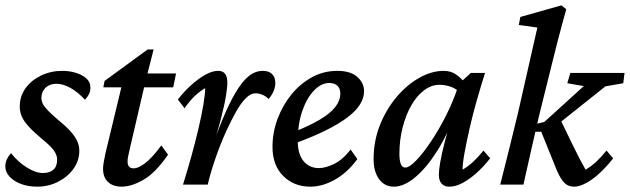

<svg xmlns="http://www.w3.org/2000/svg" viewBox="-23 -699 2385 727"><path d="M118.2 7.8Q84 7.8 56.6 -2.4Q29.3 -12.7 13.2 -30.3Q-2.9 -47.9 -2.9 -68.4Q-2.9 -83 2.9 -95.7Q8.8 -108.4 18.6 -119.1Q45.9 -85 79.1 -64.5Q112.3 -43.9 139.6 -43.9Q165 -43.9 179.2 -56.6Q193.4 -69.3 193.4 -94.7Q193.4 -111.3 181.2 -128.9Q168.9 -146.5 134.8 -173.8Q102.5 -201.2 84.5 -221.2Q66.4 -241.2 59.1 -258.8Q51.8 -276.4 51.8 -294.9Q51.8 -334 73.2 -364.3Q94.7 -394.5 131.8 -412.6Q168.9 -430.7 212.9 -430.7Q240.2 -430.7 264.2 -423.3Q288.1 -416 303.7 -402.3Q319.3 -388.7 319.3 -367.2Q319.3 -353.5 314 -342.8Q308.6 -332 298.8 -321.3Q271.5 -350.6 243.7 -366.2Q215.8 -381.8 190.4 -381.8Q165 -381.8 149.4 -366.7Q133.8 -351.6 133.8 -328.1Q133.8 -316.4 139.6 -305.2Q145.5 -293.9 159.2 -279.8Q172.9 -265.6 198.2 -244.1Q230.5 -217.8 247.1 -198.2Q263.7 -178.7 270.5 -162.1Q277.3 -145.5 277.3 -127.9Q277.3 -90.8 255.4 -60.1Q233.4 -29.3 196.8 -10.7Q160.2 7.8 118.2 7.8Z M613.3 -113.3Q565.4 -43.9 520 -18.1Q474.6 7.8 437.5 7.8Q404.3 7.8 385.7 -10.3Q367.2 -28.3 367.2 -59.6Q367.2 -70.3 369.6 -84Q372.1 -97.7 376 -117.2L436.5 -368.2H368.2L373 -392.6L536.1 -511.7H558.6L528.3 -392.6L467.8 -132.8Q463.9 -115.2 461.9 -105.5Q460 -95.7 460 -87.9Q460 -61.5 483.4 -61.5Q500 -61.5 525.9 -80.6Q551.8 -99.6 587.9 -148.4ZM482.4 -368.2 493.2 -420.9H643.6L632.8 -368.2Z M945.3 -345.7Q925.8 -345.7 906.7 -326.2Q887.7 -306.6 869.6 -273.9Q851.6 -241.2 833 -201.2Q808.6 -146.5 790 -91.3Q771.5 -36.1 763.7 0H669.9Q685.5 -49.8 700.7 -104Q715.8 -158.2 728 -210Q740.2 -261.7 747.1 -302.7Q753.9 -343.8 753.9 -365.2Q733.4 -353.5 714.4 -335.4Q695.3 -317.4 675.8 -289.1L650.4 -322.3Q674.8 -353.5 702.1 -377.9Q729.5 -402.3 755.4 -416.5Q781.2 -430.7 802.7 -430.7Q820.3 -430.7 829.1 -419.9Q837.9 -409.2 837.9 -384.8Q837.9 -369.1 832.5 -335.4Q827.1 -301.8 812 -243.2Q796.9 -184.6 764.6 -95.7H760.7Q792 -179.7 817.9 -242.7Q843.8 -305.7 868.2 -347.2Q892.6 -388.7 917.5 -409.7Q942.4 -430.7 972.7 -430.7Q995.1 -430.7 1007.3 -418.5Q1019.5 -406.2 1019.5 -384.8Q1019.5 -370.1 1013.2 -354.5Q1006.8 -338.9 994.1 -324.2Q983.4 -335 970.2 -340.3Q957 -345.7 945.3 -345.7Z M1152.3 7.8Q1089.8 7.8 1049.3 -32.7Q1008.8 -73.2 1008.8 -142.6Q1008.8 -197.3 1027.8 -248.5Q1046.9 -299.8 1080.1 -340.8Q1113.3 -381.8 1157.7 -406.2Q1202.1 -430.7 1253.9 -430.7Q1304.7 -430.7 1330.1 -407.7Q1355.5 -384.8 1355.5 -353.5Q1355.5 -329.1 1340.8 -304.7Q1326.2 -280.3 1294.4 -255.9Q1262.7 -231.4 1212.9 -206.5Q1163.1 -181.6 1091.8 -155.3V-200.2Q1150.4 -223.6 1189 -246.6Q1227.5 -269.5 1246.6 -293.9Q1265.6 -318.4 1265.6 -344.7Q1265.6 -364.3 1254.4 -374.5Q1243.2 -384.8 1223.6 -384.8Q1193.4 -384.8 1166 -356.4Q1138.7 -328.1 1121.6 -278.8Q1104.5 -229.5 1104.5 -165Q1104.5 -115.2 1126.5 -88.9Q1148.4 -62.5 1184.6 -62.5Q1209 -62.5 1241.7 -78.1Q1274.4 -93.8 1304.7 -132.8L1330.1 -96.7Q1293 -45.9 1245.6 -19Q1198.2 7.8 1152.3 7.8Z M1468.8 7.8Q1432.6 7.8 1412.1 -21Q1391.6 -49.8 1391.6 -95.7Q1391.6 -165 1415.5 -225.1Q1439.5 -285.2 1478.5 -331.5Q1517.6 -377.9 1564.5 -404.3Q1611.3 -430.7 1657.2 -430.7Q1684.6 -430.7 1704.6 -416.5Q1724.6 -402.3 1745.1 -377L1720.7 -345.7Q1705.1 -363.3 1683.6 -370.6Q1662.1 -377.9 1640.6 -377.9Q1610.4 -377.9 1582.5 -356.9Q1554.7 -335.9 1534.2 -299.8Q1513.7 -263.7 1501.5 -216.3Q1489.3 -168.9 1489.3 -116.2Q1489.3 -91.8 1494.6 -78.1Q1500 -64.5 1511.7 -64.5Q1526.4 -64.5 1551.8 -90.3Q1577.1 -116.2 1606.9 -160.2Q1636.7 -204.1 1664.6 -258.8Q1692.4 -313.5 1711.9 -372.1L1723.6 -389.6L1759.8 -422.9H1813.5Q1797.9 -373 1782.2 -318.4Q1766.6 -263.7 1754.9 -211.9Q1743.2 -160.2 1735.8 -119.6Q1728.5 -79.1 1728.5 -56.6Q1749 -68.4 1768.6 -86.4Q1788.1 -104.5 1807.6 -128.9L1833 -99.6Q1808.6 -68.4 1781.2 -43.9Q1753.9 -19.5 1728 -5.9Q1702.1 7.8 1678.7 7.8Q1659.2 7.8 1648.9 -3.9Q1638.7 -15.6 1638.7 -37.1Q1638.7 -53.7 1643.6 -83Q1648.4 -112.3 1660.6 -160.2Q1672.9 -208 1694.3 -279.3H1704.1Q1673.8 -193.4 1633.3 -128.9Q1592.8 -64.5 1549.8 -28.3Q1506.8 7.8 1468.8 7.8Z M1871.1 0Q1887.7 -66.4 1905.3 -136.2Q1922.9 -206.1 1937.5 -267.6L2011.7 -594.7L1941.4 -604.5L1947.3 -634.8L2102.5 -678.7L2121.1 -664.1Q2112.3 -632.8 2104 -601.6Q2095.7 -570.3 2087.4 -539.1Q2079.1 -507.8 2071.3 -474.6L2018.6 -262.7Q2002.9 -196.3 1988.3 -130.9Q1973.6 -65.4 1959 0ZM2151.4 7.8Q2127.9 7.8 2113.8 -6.8Q2099.6 -21.5 2085.9 -52.7L2026.4 -200.2H1990.2L1998 -227.5L2038.1 -237.3L2187.5 -373L2125 -383.8L2136.7 -422.9H2341.8L2336.9 -383.8L2269.5 -372.1L2086.9 -226.6L2092.8 -258.8Q2121.1 -200.2 2147.5 -146Q2173.8 -91.8 2194.3 -56.6Q2214.8 -68.4 2234.4 -86.4Q2253.9 -104.5 2273.4 -128.9L2298.8 -99.6Q2274.4 -68.4 2248 -43.9Q2221.7 -19.5 2196.3 -5.9Q2170.9 7.8 2151.4 7.8Z"/></svg>

Font: Crimson Pro Medium
Style: Italic
Weight: 500
Italic angle: -12°
Designer: Jacques Le Bailly
Foundry: Baron von Fonthausen
Version: Version 1.003